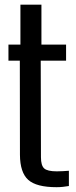

<svg xmlns="http://www.w3.org/2000/svg" viewBox="-20 -790 322 818"><path d="M221 7.5Q135 7.5 100.2 -23.8Q65.5 -55 65 -130.5L64.5 -531.5H16V-600H67V-770H156.5V-600H261.5V-531.5H153.5L154.5 -120Q154.5 -85 168.2 -72.5Q182 -60 222 -60Q237 -60 248 -60.8Q259 -61.5 273.5 -62.5V2.5Q261.5 4.5 248.5 6Q235.5 7.5 221 7.5Z"/></svg>

Font: Big Shoulders Text Thin Medium
Style: Regular
Weight: 500
Version: Version 2.002